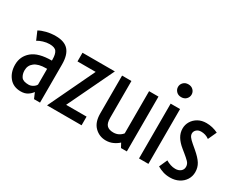

<svg xmlns="http://www.w3.org/2000/svg" viewBox="-94 -1147 1947 1573"><g transform="rotate(30 879.5 -360.0)"><path d="M163.6 9.3Q92.8 9.3 53.7 -38.8Q14.6 -86.9 14.6 -158.7Q14.6 -237.3 74 -287.4Q133.3 -337.4 259.3 -337.4V-347.7Q259.3 -397.9 242.7 -421.6Q226.1 -445.3 176.8 -445.3Q147.9 -445.3 116.7 -435.8Q85.4 -426.3 66.4 -413.6L32.7 -491.7Q59.6 -507.3 100.8 -517.6Q142.1 -527.8 187.5 -527.8Q270.5 -527.8 308.8 -484.6Q347.2 -441.4 347.2 -351.1V9.3H290.5L267.1 -44.9Q252 -22.9 226.6 -6.8Q201.2 9.3 163.6 9.3ZM190.4 -70.8Q212.9 -70.8 232.7 -83.3Q252.4 -95.7 259.3 -110.8V-259.3H250Q177.2 -259.3 141.1 -231.4Q105 -203.6 105 -157.2Q105 -121.1 122.1 -95.9Q139.2 -70.8 190.4 -70.8Z M408.2 0 616.2 -436.5H444.3V-518.6H750.5L541.5 -82H734.9V0Z M967.8 8.8Q905.8 8.8 862.3 -34.2Q818.8 -77.1 818.8 -159.7V-518.6H907.2V-169.4Q907.2 -118.2 928 -98.4Q948.7 -78.6 988.8 -78.6Q1016.1 -78.6 1037.8 -89.8Q1059.6 -101.1 1074.2 -119.6V-518.6H1163.1V0H1107.9L1086.4 -39.6Q1064.5 -19 1033.9 -5.1Q1003.4 8.8 967.8 8.8Z M1325.7 -607.4Q1296.9 -607.4 1279.3 -625.7Q1261.7 -644 1261.7 -668Q1261.7 -692.4 1279.3 -710.4Q1296.9 -728.5 1325.7 -728.5Q1355 -728.5 1372.6 -710.4Q1390.1 -692.4 1390.1 -668Q1390.1 -644 1372.6 -625.7Q1355 -607.4 1325.7 -607.4ZM1278.3 0V-518.6H1367.2V0Z M1575.2 8.8Q1538.1 8.8 1508.1 -1Q1478 -10.7 1453.1 -25.9L1487.3 -102.5Q1506.8 -90.3 1530.5 -82.5Q1554.2 -74.7 1577.1 -74.7Q1607.4 -74.7 1627 -90.6Q1646.5 -106.4 1646.5 -132.3Q1646.5 -159.7 1626.7 -179.4Q1606.9 -199.2 1581.5 -219.7L1547.9 -247.1Q1506.8 -280.3 1485.6 -315.4Q1464.4 -350.6 1464.4 -391.6Q1464.4 -428.2 1483.2 -459.2Q1502 -490.2 1535.4 -509Q1568.8 -527.8 1612.8 -527.8Q1670.9 -527.8 1724.1 -501.5L1687 -420.4Q1668.9 -433.6 1649.7 -439.5Q1630.4 -445.3 1610.8 -445.3Q1583.5 -445.3 1567.1 -429.9Q1550.8 -414.6 1550.8 -394.5Q1550.8 -377.9 1562 -362.3Q1573.2 -346.7 1600.1 -323.7L1639.2 -290.5Q1689.9 -247.6 1711.9 -212.4Q1733.9 -177.2 1733.9 -132.8Q1733.9 -92.8 1713.4 -60.5Q1692.9 -28.3 1657 -9.8Q1621.1 8.8 1575.2 8.8Z"/></g></svg>

Font: Voltaire
Style: Regular
Weight: 400
Designer: Yvonne Schüttler, Eben Sorkin, Emma Marichal
Foundry: Sorkin Type Co.
Version: Version 1.010; ttfautohint (v1.8.4.7-5d5b)